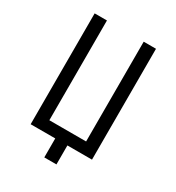

<svg xmlns="http://www.w3.org/2000/svg" viewBox="-201 -850 1002 1095"><g transform="rotate(30 300.0 -302.5)"><path d="M260 125V0H98V-730H179V-73H421V-730H502V0H340V125Z"/></g></svg>

Font: Pitagon Sans Mono Light
Style: Regular
Weight: 300
Monospace: yes
Designer: Travis Tran
Foundry: Pitagon
Version: Version 1.001; ttfautohint (v1.8.4.7-5d5b);gftools[0.9.26]